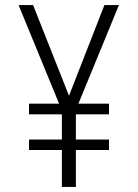

<svg xmlns="http://www.w3.org/2000/svg" viewBox="-20 -734 540 754"><path d="M223 0V-145H94V-186H223V-285H94V-327H212L53 -714H110L251 -358L390 -714H447L288 -327H408V-285H278V-186H408V-145H278V0Z"/></svg>

Font: Noto Sans Mono ExtraCondensed Light
Style: Regular
Weight: 300
Width: 2
Designer: Monotype Design Team
Foundry: Monotype Imaging Inc.
Version: Version 2.014; ttfautohint (v1.8.4.7-5d5b)